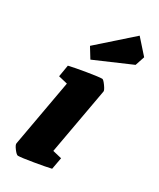

<svg xmlns="http://www.w3.org/2000/svg" viewBox="-188 -781 702 850"><g transform="rotate(30 163.0 -356.0)"><path d="M27 -36 88 -376 42 -387 52 -447Q81 -454 138.5 -463.5Q196 -473 213 -473Q219 -473 233 -453.5Q247 -434 246 -427L185 -88L231 -77L220 -17Q195 -11 136 -1Q77 9 60 9Q53 9 39 -9.5Q25 -28 27 -36ZM93 -572 261 -721 326 -648 310 -600 125 -520Z"/></g></svg>

Font: Grenze ExtraBold
Style: Italic
Weight: 800
Italic angle: -10°
Designer: Renata Polastri
Foundry: Omnibus-Type
Version: Version 1.002; ttfautohint (v1.8)